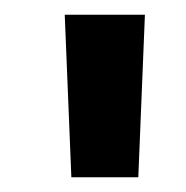

<svg xmlns="http://www.w3.org/2000/svg" viewBox="-20 -710 253 261"><path d="M77 -469 68 -690H177L168 -469Z"/></svg>

Font: Taylor Sans Bold LRS
Style: Bold
Weight: 700
Italic angle: -8°
Designer: Natanael Gama
Version: Version 1.001 September 8, 2015